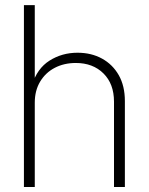

<svg xmlns="http://www.w3.org/2000/svg" viewBox="-20 -748 595 768"><path d="M119.1 -337.4V0H75.7V-727.5H119.1V-408.2H108.4Q128.4 -474.1 178.2 -505.6Q228 -537.1 290 -537.1Q345.2 -537.1 387.9 -513.7Q430.7 -490.2 455.1 -447.3Q479.5 -404.3 479.5 -343.8V0H436V-341.3Q436 -412.6 393.8 -454.3Q351.6 -496.1 283.2 -496.1Q236.3 -496.1 199.2 -476.8Q162.1 -457.5 140.6 -421.6Q119.1 -385.7 119.1 -337.4Z"/></svg>

Font: Inter 24pt ExtraLight
Style: Regular
Weight: 250
Designer: Rasmus Andersson
Foundry: rsms
Version: Version 4.001;git-66647c0bb